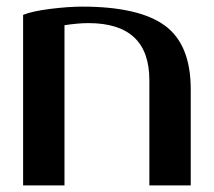

<svg xmlns="http://www.w3.org/2000/svg" viewBox="-20 -560 646 580"><path d="M49.8 -515.1Q77.6 -526.4 132.3 -533.2Q187 -540 228 -540Q399.4 -540 477.8 -482.9Q556.2 -425.8 556.2 -290V0H431.2V-317.9Q431.2 -490.2 247.1 -490.2Q216.8 -490.2 174.8 -483.9V0H49.8Z"/></svg>

Font: Pfennig
Style: Bold
Weight: 700
Version: Version 20120410 ; ttfautohint (v0.8)